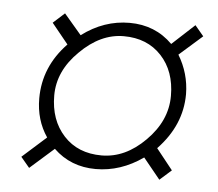

<svg xmlns="http://www.w3.org/2000/svg" viewBox="-37 -485 500 441"><g transform="rotate(5 213.5 -264.0)"><path d="M308.6 -173.3Q355 -219.7 355 -276.9Q355 -334 322.3 -369.1Q289.6 -404.3 235.4 -404.3Q181.6 -404.3 134.8 -357.4Q87.9 -311.5 87.9 -254.9Q87.9 -198.2 120.6 -162.6Q153.3 -127 208 -127Q262.7 -127 308.6 -173.3ZM54.2 -245.1Q54.2 -318.4 107.9 -374L69.8 -420.9L96.2 -444.8L136.2 -397.9Q187 -436 246.1 -436Q305.2 -436 345.2 -396L397 -443.8L417 -419.9L363.8 -373Q388.7 -332 389.2 -284.2Q389.2 -212.4 334 -154.8L372.1 -106.9L345.2 -83L306.2 -130.9Q254.9 -94.7 197.3 -94.7Q139.6 -94.7 100.1 -132.8L44.9 -84L24.9 -107.9L80.1 -157.2Q54.2 -195.3 54.2 -245.1Z"/></g></svg>

Font: Unna-Italic
Style: Italic
Weight: 400
Italic angle: -8°
Designer: Jorge de Buen U.
Foundry: Omnibus-Type
Version: Version 2.006;PS 002.006;hotconv 1.0.70;makeotf.lib2.5.58329